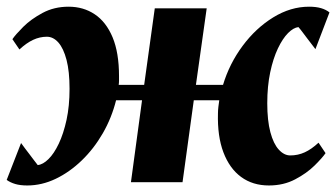

<svg xmlns="http://www.w3.org/2000/svg" viewBox="-24 -558 1028 588"><path d="M59.5 10Q38 10 22.8 5.5Q7.5 1 -3.5 -7L40.5 -120Q46.5 -111.5 53 -103Q59.5 -94.5 66 -86Q72.5 -77.5 78.8 -69Q85 -60.5 91.5 -52.5Q107.5 -54 124.5 -70.8Q141.5 -87.5 156 -118Q170.5 -148.5 179.8 -191Q189 -233.5 189 -286Q189 -339 179.8 -374.5Q170.5 -410 154.8 -427.8Q139 -445.5 119.5 -445.5Q98 -445.5 77.5 -436Q57 -426.5 35.5 -406.5L14 -438Q23.5 -452 47.2 -475.8Q71 -499.5 106.5 -518.5Q142 -537.5 186 -537.5Q231.5 -537.5 266.2 -514.2Q301 -491 320.8 -443.8Q340.5 -396.5 340.5 -325Q340.5 -319 340.5 -311.8Q340.5 -304.5 339.5 -298H417.5L450 -532.5H609L576 -298H659Q678.5 -363 719 -417.5Q759.5 -472 812.8 -504.8Q866 -537.5 922.5 -537.5Q944 -537.5 959.2 -533Q974.5 -528.5 985 -520L942 -407.5Q935.5 -416 929 -424.5Q922.5 -433 916 -441.5Q909.5 -450 903.2 -458.5Q897 -467 890 -475Q875 -473.5 858.2 -456.8Q841.5 -440 827 -409.5Q812.5 -379 803.5 -336.5Q794.5 -294 794.5 -241.5Q794.5 -189 804 -153.2Q813.5 -117.5 829.8 -99.8Q846 -82 865 -82Q888.5 -82 909.2 -91.5Q930 -101 951.5 -121L973 -89Q963.5 -75 939.5 -51.2Q915.5 -27.5 880 -8.8Q844.5 10 799.5 10Q750 10 714.5 -16Q679 -42 660.2 -91.5Q641.5 -141 643.5 -211Q643.5 -220 644.8 -230.8Q646 -241.5 647.5 -251H569.5L535 0H377L411 -251H331.5Q318 -197 290.8 -149.8Q263.5 -102.5 226.5 -66.8Q189.5 -31 146.8 -10.5Q104 10 59.5 10Z"/></svg>

Font: Merriweather 72pt Black
Style: Italic
Weight: 900
Italic angle: -7.8°
Version: Version 2.101